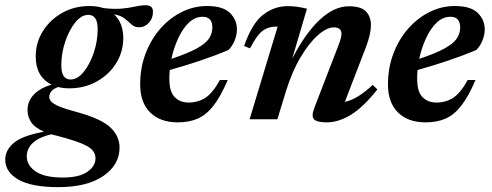

<svg xmlns="http://www.w3.org/2000/svg" viewBox="-90 -466 1920 750"><path d="M137.5 265Q34 265 -17.8 235.8Q-69.5 206.5 -69.5 157.5Q-69.5 120 -35.5 91.8Q-1.5 63.5 82 48.5Q44.5 32 31 10.2Q17.5 -11.5 17.5 -36.5Q17.5 -70.5 41.8 -96.2Q66 -122 111.5 -135.5Q49.5 -166 49.5 -245.5Q49.5 -300 77.8 -344.8Q106 -389.5 153.5 -416Q201 -442.5 259.5 -442.5Q289.5 -442.5 313.5 -434.5Q357.5 -429.5 387.2 -432.5Q417 -435.5 438.5 -440.5Q460 -445.5 480 -445.5Q507.5 -445.5 507.5 -420Q507.5 -394.5 491.5 -377Q475.5 -359.5 453 -359.5Q435.5 -359.5 424 -370.2Q412.5 -381 397.5 -393.2Q382.5 -405.5 355.5 -410Q391.5 -376.5 391.5 -317.5Q391.5 -263 363.2 -218.2Q335 -173.5 287.2 -147.2Q239.5 -121 181 -121Q157.5 -121 137.5 -126Q119.5 -120 111 -109.5Q102.5 -99 102.5 -87.5Q102.5 -78 110.5 -69Q118.5 -60 142 -50Q165.5 -40 211.5 -28Q307 -1.5 342 32.5Q377 66.5 377 110.5Q377 178 313.5 221.5Q250 265 137.5 265ZM185.5 -155.5Q213 -155.5 237.2 -185.5Q261.5 -215.5 276.5 -260.8Q291.5 -306 291.5 -351.5Q291.5 -381.5 282 -394.8Q272.5 -408 255.5 -408Q227.5 -408 203.5 -377.8Q179.5 -347.5 164.5 -302.5Q149.5 -257.5 149.5 -212Q149.5 -182 158.8 -168.8Q168 -155.5 185.5 -155.5ZM14.5 144.5Q14.5 179.5 49 203.5Q83.5 227.5 155 227.5Q219.5 227.5 251.2 205.2Q283 183 283 152.5Q283 122 248.2 103.5Q213.5 85 129.5 63.5Q119.5 61.5 110.5 58.5Q64.5 69 39.5 91.2Q14.5 113.5 14.5 144.5Z M799.5 -153.5Q772 -89 743.8 -53Q715.5 -17 682 -2.5Q648.5 12 605 12Q535.5 12 496.5 -26.8Q457.5 -65.5 457.5 -136Q457.5 -201.5 479 -257.5Q500.5 -313.5 537.2 -355Q574 -396.5 620.8 -419.5Q667.5 -442.5 718 -442.5Q781 -442.5 808.2 -415.5Q835.5 -388.5 835.5 -351.5Q835.5 -329 826.2 -306.8Q817 -284.5 802 -270.5Q750 -248.5 691.2 -228.8Q632.5 -209 573 -192.5Q571.5 -175 571.5 -158.5Q571.5 -108 592.2 -86.8Q613 -65.5 647 -65.5Q683.5 -65.5 712.2 -84Q741 -102.5 769 -153.5ZM701.5 -400.5Q671.5 -400.5 647.2 -377Q623 -353.5 605.8 -315.8Q588.5 -278 579.5 -236Q645 -258 679.5 -277.2Q714 -296.5 726.8 -316.2Q739.5 -336 739.5 -358.5Q739.5 -400.5 701.5 -400.5Z M886.5 -277 863.5 -286.5Q895 -376 938.5 -409Q982 -442 1033 -442Q1054 -442 1071.2 -439.5Q1088.5 -437 1109 -432L1051.5 -237Q1103 -336.5 1159.2 -389Q1215.5 -441.5 1273 -441.5Q1320.5 -441.5 1339.8 -421Q1359 -400.5 1359 -368.5Q1359 -333.5 1339.5 -282L1257 -68Q1307 -78.5 1366 -134.5L1384 -116.5Q1328 -46 1279.8 -17Q1231.5 12 1186.5 12Q1147 12 1136.2 -0.5Q1125.5 -13 1138 -45L1232 -288.5Q1244 -319.5 1244 -334Q1244 -345 1237.2 -352Q1230.5 -359 1213.5 -359Q1186.5 -359 1152 -328.8Q1117.5 -298.5 1083.8 -241.8Q1050 -185 1026 -106.5L993.5 0H885L994.5 -362H987Q958.5 -362 936.2 -346Q914 -330 886.5 -277Z M1767.5 -153.5Q1740 -89 1711.8 -53Q1683.5 -17 1650 -2.5Q1616.5 12 1573 12Q1503.5 12 1464.5 -26.8Q1425.5 -65.5 1425.5 -136Q1425.5 -201.5 1447 -257.5Q1468.5 -313.5 1505.2 -355Q1542 -396.5 1588.8 -419.5Q1635.5 -442.5 1686 -442.5Q1749 -442.5 1776.2 -415.5Q1803.5 -388.5 1803.5 -351.5Q1803.5 -329 1794.2 -306.8Q1785 -284.5 1770 -270.5Q1718 -248.5 1659.2 -228.8Q1600.5 -209 1541 -192.5Q1539.5 -175 1539.5 -158.5Q1539.5 -108 1560.2 -86.8Q1581 -65.5 1615 -65.5Q1651.5 -65.5 1680.2 -84Q1709 -102.5 1737 -153.5ZM1669.5 -400.5Q1639.5 -400.5 1615.2 -377Q1591 -353.5 1573.8 -315.8Q1556.5 -278 1547.5 -236Q1613 -258 1647.5 -277.2Q1682 -296.5 1694.8 -316.2Q1707.5 -336 1707.5 -358.5Q1707.5 -400.5 1669.5 -400.5Z"/></svg>

Font: Newsreader Text SemiBold
Style: Italic
Weight: 600
Italic angle: -17°
Designer: Hugues Gentile
Foundry: Production Type
Version: Version 1.001